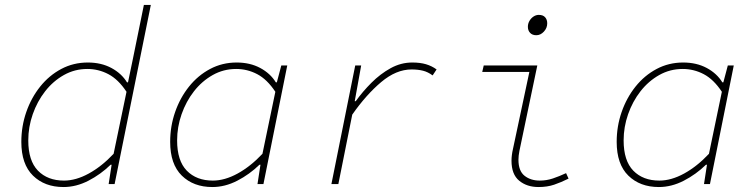

<svg xmlns="http://www.w3.org/2000/svg" viewBox="-20 -742 3040 774"><path d="M236 12Q160 12 113 -34Q66 -80 66 -170Q66 -233 86 -290.5Q106 -348 142 -393Q178 -438 227 -464Q276 -490 334 -490Q388 -490 429 -468Q470 -446 492 -410H496L516 -506L560 -722H588L442 0H418L430 -78H426Q386 -39 336.5 -13.5Q287 12 236 12ZM238 -14Q286 -14 338 -42.5Q390 -71 438 -122L490 -372Q457 -422 417 -443Q377 -464 332 -464Q281 -464 237.5 -439.5Q194 -415 162 -374Q130 -333 112 -281.5Q94 -230 94 -176Q94 -94 133 -54Q172 -14 238 -14Z M836 12Q760 12 713 -34Q666 -80 666 -170Q666 -233 686 -290.5Q706 -348 742 -393Q778 -438 827 -464Q876 -490 934 -490Q988 -490 1029 -468Q1070 -446 1092 -410H1096L1114 -478H1138L1042 0H1018L1030 -78H1026Q986 -39 936.5 -13.5Q887 12 836 12ZM838 -14Q886 -14 938 -42.5Q990 -71 1038 -122L1090 -372Q1057 -422 1017 -443Q977 -464 932 -464Q881 -464 837.5 -439.5Q794 -415 762 -374Q730 -333 712 -281.5Q694 -230 694 -176Q694 -94 733 -54Q772 -14 838 -14Z M1316 0 1412 -478H1436L1410 -334H1414Q1442 -373 1477.5 -408.5Q1513 -444 1554.5 -467Q1596 -490 1642 -490Q1674 -490 1697.5 -483Q1721 -476 1740 -462L1724 -438Q1705 -452 1685 -457Q1665 -462 1639 -462Q1577 -462 1516.5 -411Q1456 -360 1400 -280L1344 0Z M2151 12Q2104 12 2073 -13.5Q2042 -39 2042 -94Q2042 -105 2043.5 -117Q2045 -129 2048 -142L2114 -452H1924L1930 -478H2146L2074 -134Q2072 -124 2071 -115Q2070 -106 2070 -98Q2070 -53 2094.5 -33.5Q2119 -14 2156 -14Q2183 -14 2208.5 -22.5Q2234 -31 2262 -44L2272 -22Q2242 -7 2214 2.5Q2186 12 2151 12ZM2142 -600Q2126 -600 2117 -609.5Q2108 -619 2108 -634Q2108 -647 2114.5 -658Q2121 -669 2131 -675.5Q2141 -682 2152 -682Q2169 -682 2177.5 -672.5Q2186 -663 2186 -648Q2186 -629 2172.5 -614.5Q2159 -600 2142 -600Z M2636 12Q2560 12 2513 -34Q2466 -80 2466 -170Q2466 -233 2486 -290.5Q2506 -348 2542 -393Q2578 -438 2627 -464Q2676 -490 2734 -490Q2788 -490 2829 -468Q2870 -446 2892 -410H2896L2914 -478H2938L2842 0H2818L2830 -78H2826Q2786 -39 2736.5 -13.5Q2687 12 2636 12ZM2638 -14Q2686 -14 2738 -42.5Q2790 -71 2838 -122L2890 -372Q2857 -422 2817 -443Q2777 -464 2732 -464Q2681 -464 2637.5 -439.5Q2594 -415 2562 -374Q2530 -333 2512 -281.5Q2494 -230 2494 -176Q2494 -94 2533 -54Q2572 -14 2638 -14Z"/></svg>

Font: SourceCodeVF
Style: Italic
Weight: 200
Italic angle: -11°
Monospace: yes
Designer: Paul D. Hunt, Teo Tuominen
Foundry: Adobe
Version: Version 1.026;hotconv 1.1.0;makeotfexe 2.6.0